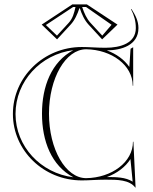

<svg xmlns="http://www.w3.org/2000/svg" viewBox="-20 -820 700 878"><path d="M345.1 -782C353.7 -755.8 365.7 -728.3 385.2 -707.2L447.1 -640L517.3 -707.5L377.1 -800H310.9L170.7 -707.5L240.9 -640L302.8 -707.2C322.3 -728.3 334.3 -755.8 342.9 -782ZM325.2 -788C319.1 -760 312.6 -735.5 294 -715.3L240.4 -657.1L189.8 -705.7L314.5 -788ZM355.8 -788H373.5L490.2 -706.7L447.6 -657.1L394 -715.3C376.4 -734.4 364.9 -760.3 356.5 -785.8ZM354 -605C180.1 -605 39 -467.9 39 -299C39 -131.2 180.1 5 354 5C369.4 5 386.5 4.3 404.3 3.4C423.3 2.4 443.1 1.6 462.5 1.6C517.9 1.6 571.3 1.9 599 38H600L590 -172H588C588 -78.2 490.5 -7 374 -5.3C280.2 -5.3 204 -137.3 204 -300C204 -462.7 280.2 -594.7 374 -594.7C490.5 -593 587 -521.8 587 -428H589V-604L577 -597L571.4 -514C548.1 -547.6 511.7 -573.7 468.6 -589.6C534.5 -590.2 613.1 -612.6 613.1 -691.7C613.1 -724.1 599.2 -750.6 581.1 -779L579.1 -778C593.7 -749.9 601.1 -723.2 601.1 -691.7C601.1 -622.6 531.5 -601.6 462.5 -601.6C443.1 -601.6 423.3 -602.4 404.3 -603.4C386.5 -604.3 369.4 -605 354 -605ZM468.9 -10.4C515 -27.4 553.6 -56.4 576.5 -92.5L586.7 10.7C554.1 -10.1 511.1 -10.4 468.9 -10.4ZM315.4 -9.4C166.1 -27.9 51 -150.9 51 -299C51 -448.3 166.1 -572.1 315.3 -590.6C215.4 -537.2 172 -425.1 172 -300C172 -174.8 215.3 -62.4 315.4 -9.4Z"/></svg>

Font: SortefaxS01
Style: Medium
Weight: 500
Designer: gluk
Foundry: gluk
Version: Version 0.261